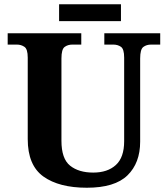

<svg xmlns="http://www.w3.org/2000/svg" viewBox="-20 -870 787 900"><path d="M387 10Q257 10 183.5 -42.5Q110 -95 110 -218V-600Q110 -640 94.5 -650.5Q79 -661 59 -661H16V-714H361V-661H319Q298 -661 283 -650Q268 -639 268 -596V-210Q268 -126 308.5 -93.5Q349 -61 417 -61Q484 -61 523 -96.5Q562 -132 562 -208V-600Q562 -640 547 -650.5Q532 -661 511 -661H469V-714H731V-661H688Q667 -661 652 -650Q637 -639 637 -596V-206Q637 -106 577.5 -48Q518 10 387 10ZM257 -771V-850H547V-771Z"/></svg>

Font: Noto Naskh Arabic
Style: Bold
Weight: 700
Designer: Monotype Design Team, David Williams, Mohamad Dakak and Nizar Qandah
Foundry: Monotype Imaging Inc.
Version: Version 2.016